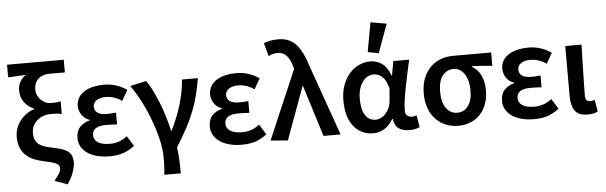

<svg xmlns="http://www.w3.org/2000/svg" viewBox="-56 -986 4340 1376"><g transform="rotate(-5 2114.0 -298.0)"><path d="M380 186 289 153Q312 122 324 104Q336 86 336 66Q336 55 331.5 47Q327 39 315.5 32.5Q304 26 284 20Q264 14 233 8Q194 0 160 -13Q126 -26 100.5 -48.5Q75 -71 60.5 -104Q46 -137 46 -185Q46 -219 57.5 -249Q69 -279 88.5 -303.5Q108 -328 133.5 -345.5Q159 -363 188 -372V-376Q144 -394 118 -430Q92 -466 92 -514Q92 -548 107.5 -576.5Q123 -605 151 -622Q134 -621 120 -620.5Q106 -620 91.5 -619Q77 -618 60.5 -617Q44 -616 22 -615V-706H430V-615H314Q269 -615 238.5 -587.5Q208 -560 208 -511Q208 -489 216.5 -470Q225 -451 239.5 -436.5Q254 -422 273 -413.5Q292 -405 313 -405Q333 -405 347.5 -406Q362 -407 382 -412V-320Q361 -325 343.5 -326Q326 -327 306 -327Q278 -327 252 -318.5Q226 -310 206.5 -293.5Q187 -277 175.5 -254Q164 -231 164 -202Q164 -171 173.5 -151Q183 -131 201.5 -118Q220 -105 246.5 -97Q273 -89 306 -83Q344 -75 369.5 -65.5Q395 -56 410 -42.5Q425 -29 431.5 -10Q438 9 438 36Q438 60 424.5 100.5Q411 141 380 186Z M698 12Q651 12 611 2Q571 -8 542 -27Q513 -46 496 -74Q479 -102 479 -138Q479 -189 506.5 -217.5Q534 -246 577 -257V-261Q539 -274 520 -304.5Q501 -335 501 -367Q501 -402 517.5 -428Q534 -454 561.5 -470.5Q589 -487 625 -495Q661 -503 701 -503Q746 -503 788 -489.5Q830 -476 865 -451L822 -376Q767 -414 706 -414Q666 -414 640.5 -397.5Q615 -381 615 -352Q615 -324 636.5 -308Q658 -292 705 -292Q720 -292 736 -293Q752 -294 770 -296V-211Q728 -214 690 -214Q592 -214 592 -149Q592 -115 622 -96Q652 -77 709 -77Q738 -77 769 -86.5Q800 -96 832 -121L878 -47Q831 -12 789 0Q747 12 698 12Z M1076 178Q1078 162 1079 148.5Q1080 135 1081 120.5Q1082 106 1082 89Q1082 72 1082 49Q1082 -5 1066 -74Q1050 -143 1023.5 -215Q997 -287 962 -355.5Q927 -424 888 -477L1005 -503Q1025 -475 1046 -434Q1067 -393 1086.5 -344.5Q1106 -296 1123 -241.5Q1140 -187 1152 -132H1156Q1198 -217 1226 -306Q1254 -395 1262 -491H1376Q1366 -429 1352 -373.5Q1338 -318 1316.5 -261.5Q1295 -205 1262.5 -144Q1230 -83 1184 -9Q1191 36 1193 86Q1195 136 1195 178Z M1650 12Q1603 12 1563 2Q1523 -8 1494 -27Q1465 -46 1448 -74Q1431 -102 1431 -138Q1431 -189 1458.5 -217.5Q1486 -246 1529 -257V-261Q1491 -274 1472 -304.5Q1453 -335 1453 -367Q1453 -402 1469.5 -428Q1486 -454 1513.5 -470.5Q1541 -487 1577 -495Q1613 -503 1653 -503Q1698 -503 1740 -489.5Q1782 -476 1817 -451L1774 -376Q1719 -414 1658 -414Q1618 -414 1592.5 -397.5Q1567 -381 1567 -352Q1567 -324 1588.5 -308Q1610 -292 1657 -292Q1672 -292 1688 -293Q1704 -294 1722 -296V-211Q1680 -214 1642 -214Q1544 -214 1544 -149Q1544 -115 1574 -96Q1604 -77 1661 -77Q1690 -77 1721 -86.5Q1752 -96 1784 -121L1830 -47Q1783 -12 1741 0Q1699 12 1650 12Z M1980 10 1856 0 2069 -497 2064 -515Q2035 -621 1962 -621Q1940 -621 1925 -616.5Q1910 -612 1895 -605L1869 -699Q1890 -707 1913 -712.5Q1936 -718 1975 -718Q2054 -718 2101 -666.5Q2148 -615 2180 -509L2360 0H2237L2122 -368H2118Z M2594 12Q2507 12 2454 -54Q2401 -120 2401 -240Q2401 -302 2419 -351Q2437 -400 2467 -433.5Q2497 -467 2536 -485Q2575 -503 2617 -503Q2661 -503 2699 -477.5Q2737 -452 2760 -390H2764L2782 -491H2896Q2886 -446 2875 -395.5Q2864 -345 2854.5 -296Q2845 -247 2839 -204Q2833 -161 2833 -130Q2833 -105 2847 -93.5Q2861 -82 2881 -82Q2895 -82 2914 -89L2929 -3Q2917 3 2898.5 7.5Q2880 12 2854 12Q2806 12 2777 -9Q2748 -30 2742 -78H2738Q2685 12 2594 12ZM2620 -83Q2640 -83 2659.5 -93Q2679 -103 2694 -120.5Q2709 -138 2719 -161.5Q2729 -185 2731 -212L2738 -300Q2720 -362 2692.5 -385Q2665 -408 2633 -408Q2612 -408 2591.5 -398Q2571 -388 2555 -367Q2539 -346 2529 -314.5Q2519 -283 2519 -241Q2519 -163 2546 -123Q2573 -83 2620 -83ZM2605 -571 2643 -782 2758 -762 2683 -556Z M3206 12Q3159 12 3118 -4.5Q3077 -21 3046 -53Q3015 -85 2997 -132Q2979 -179 2979 -240Q2979 -304 2998.5 -351.5Q3018 -399 3050 -430Q3082 -461 3124 -476Q3166 -491 3211 -491H3486V-395Q3445 -399 3412 -401.5Q3379 -404 3339 -405V-401Q3381 -378 3403 -332Q3425 -286 3425 -223Q3425 -168 3408.5 -124.5Q3392 -81 3362.5 -50.5Q3333 -20 3293 -4Q3253 12 3206 12ZM3207 -82Q3256 -82 3285.5 -122Q3315 -162 3315 -234Q3315 -267 3308 -296.5Q3301 -326 3287 -348.5Q3273 -371 3253 -384Q3233 -397 3208 -397Q3159 -397 3128 -359Q3097 -321 3097 -240Q3097 -166 3127.5 -124Q3158 -82 3207 -82Z M3752 12Q3705 12 3665 2Q3625 -8 3596 -27Q3567 -46 3550 -74Q3533 -102 3533 -138Q3533 -189 3560.5 -217.5Q3588 -246 3631 -257V-261Q3593 -274 3574 -304.5Q3555 -335 3555 -367Q3555 -402 3571.5 -428Q3588 -454 3615.5 -470.5Q3643 -487 3679 -495Q3715 -503 3755 -503Q3800 -503 3842 -489.5Q3884 -476 3919 -451L3876 -376Q3821 -414 3760 -414Q3720 -414 3694.5 -397.5Q3669 -381 3669 -352Q3669 -324 3690.5 -308Q3712 -292 3759 -292Q3774 -292 3790 -293Q3806 -294 3824 -296V-211Q3782 -214 3744 -214Q3646 -214 3646 -149Q3646 -115 3676 -96Q3706 -77 3763 -77Q3792 -77 3823 -86.5Q3854 -96 3886 -121L3932 -47Q3885 -12 3843 0Q3801 12 3752 12Z M4137 12Q4070 12 4044.5 -26Q4019 -64 4019 -129V-491H4136Q4135 -445 4133.5 -395.5Q4132 -346 4131 -298Q4130 -250 4129 -205Q4128 -160 4128 -123Q4128 -100 4137.5 -91Q4147 -82 4165 -82Q4179 -82 4196 -88L4210 -2Q4196 4 4179.5 8Q4163 12 4137 12Z"/></g></svg>

Font: CV Source Sans Light
Style: Bold
Weight: 600
Designer: Paul D. Hunt
Foundry: Adobe Systems Incorporated
Version: Version 3.001